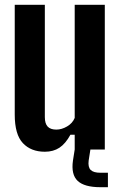

<svg xmlns="http://www.w3.org/2000/svg" viewBox="-20 -620 500 796"><path d="M165.9 9.1Q108.4 9.1 74.8 -26.7Q41.1 -62.5 41.1 -144.9V-600H165.9V-134.4Q165.9 -107.7 177.6 -95.2Q189.3 -82.7 213.5 -82.7Q235.7 -82.7 258.1 -95.8Q280.5 -108.8 289.7 -131.1V-600H414.5V0H289.7V-61.5H272Q251.6 -24.1 226.3 -7.5Q201 9.1 165.9 9.1ZM427.4 156.1H396.3Q330 156.1 302.1 130Q274.1 103.8 282.5 45.5L289.7 -0.3H354.8L347.6 45.5Q344.1 72.5 355.8 84.4Q367.4 96.2 396.3 96.2H427.4Z"/></svg>

Font: Big Shoulders Display SC Thin
Style: Regular
Weight: 100
Designer: Patric King
Foundry: XO Type Co
Version: Version 2.002